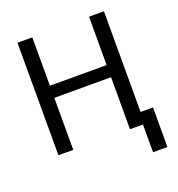

<svg xmlns="http://www.w3.org/2000/svg" viewBox="-155 -838 1059 1140"><g transform="rotate(-20 375.0 -268.0)"><path d="M707.5 175.3H616.7V-74.7H707.5ZM628.9 0H534.7V-328.6H176.3V0H82.5V-710.9H176.3V-405.3H534.7V-710.9H628.9Z"/></g></svg>

Font: Mardoto
Style: Regular
Weight: 400
Designer: Christian Robertson, Vahan Hovhannisyan
Foundry: Google
Version: Version 1.000